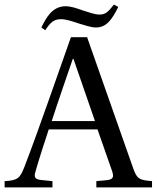

<svg xmlns="http://www.w3.org/2000/svg" viewBox="-47 -811 678 831"><path d="M132 -692 149 -680C170 -713 186 -728 217 -728C238 -728 265 -719 292 -710C319 -702 347 -692 368 -692C414 -692 438 -727 465 -781L446 -791C420 -758 409 -748 383 -748C363 -748 337 -758 311 -766C286 -775 260 -784 237 -784C177 -784 151 -730 132 -692ZM-27 0H180V-27L131 -32C103 -35 99 -45 107 -70C123 -126 142 -184 164 -251H375L438 -71C447 -44 443 -34 413 -31L370 -27V0H611V-27C556 -32 546 -35 529 -84L330 -650H260L162 -372C133 -290 93 -178 60 -92C40 -41 32 -30 -27 -27ZM177 -287C207 -381 240 -473 268 -556H271L364 -287Z"/></svg>

Font: erewhon
Style: Regular
Weight: 400
Version: Version 1.0.0